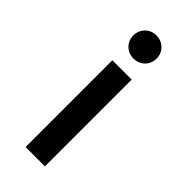

<svg xmlns="http://www.w3.org/2000/svg" viewBox="-242 -595 845 845"><g transform="rotate(45 180.0 -172.5)"><path d="M107.8 -477.8Q107.8 -457.7 117.3 -441.2Q126.8 -424.8 143.2 -415.3Q159.7 -405.8 180.2 -405.8Q200.6 -405.8 217.2 -415.3Q233.8 -424.8 243.2 -441.2Q252.6 -457.7 252.6 -477.8Q252.6 -497.8 243.2 -514.2Q233.8 -530.6 217.2 -540.1Q200.6 -549.7 180.2 -549.7Q159.7 -549.7 143.2 -540.1Q126.8 -530.6 117.3 -514.2Q107.8 -497.8 107.8 -477.8ZM120 205H240.3V-335H120Z"/></g></svg>

Font: Tap Sans
Style: Regular
Weight: 400
Designer: Tap Payments
Foundry: Tap Payments
Version: Version 1.001;Glyphs 3.1.2 (3151)